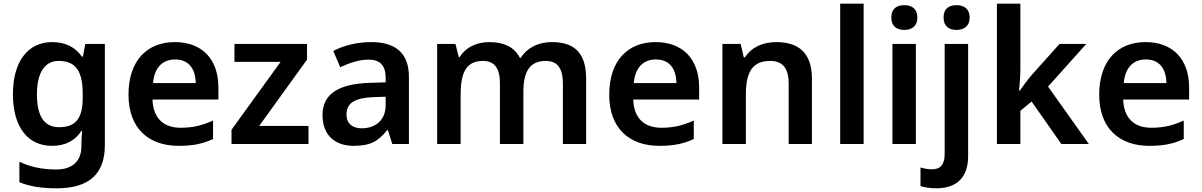

<svg xmlns="http://www.w3.org/2000/svg" viewBox="-20 -780 6509 1040"><path d="M263 -552C132 -552 50 -448 50 -270C50 -91 131 10 262 10C336 10 388 -20 421 -71H425C423 -53 421 -20 421 -3V13C421 92 372 138 286 138C205 138 142 123 85 96V207C141 230 205 240 287 240C465 240 548 160 548 6V-542H442L429 -473H424C389 -523 336 -552 263 -552ZM298 -450C390 -450 428 -395 428 -272V-250C428 -140 391 -91 300 -91C220 -91 180 -150 180 -269C180 -386 222 -450 298 -450Z M927 -552C777 -552 676 -452 676 -267C676 -82 788 10 947 10C1028 10 1080 -2 1134 -27V-127C1076 -101 1026 -88 958 -88C862 -88 809 -144 806 -241H1163V-306C1163 -461 1073 -552 927 -552ZM929 -458C1004 -458 1039 -405 1040 -330H809C816 -413 860 -458 929 -458Z M1651 0V-98H1384L1643 -457V-542H1250V-445H1500L1234 -77V0Z M1991 -552C1910 -552 1839 -532 1785 -504L1823 -416C1871 -438 1923 -457 1975 -457C2034 -457 2069 -431 2069 -357V-334L1978 -331C1810 -325 1727 -268 1727 -157C1727 -43 1799 10 1896 10C1987 10 2030 -16 2077 -75H2081L2105 0H2195V-364C2195 -490 2125 -552 1991 -552ZM2003 -254 2069 -256V-210C2069 -128 2012 -85 1939 -85C1891 -85 1857 -109 1857 -160C1857 -218 1894 -249 2003 -254Z M2969 -552C2899 -552 2837 -524 2801 -467H2796C2767 -523 2713 -552 2631 -552C2560 -552 2502 -523 2470 -471H2465L2447 -542H2348V0H2475V-264C2475 -384 2503 -450 2596 -450C2658 -450 2688 -411 2688 -328V0H2815V-282C2815 -390 2848 -450 2936 -450C2998 -450 3029 -412 3029 -328V0H3155V-353C3155 -493 3092 -552 2969 -552Z M3531 -552C3381 -552 3280 -452 3280 -267C3280 -82 3392 10 3551 10C3632 10 3684 -2 3738 -27V-127C3680 -101 3630 -88 3562 -88C3466 -88 3413 -144 3410 -241H3767V-306C3767 -461 3677 -552 3531 -552ZM3533 -458C3608 -458 3643 -405 3644 -330H3413C3420 -413 3464 -458 3533 -458Z M4184 -552C4112 -552 4050 -524 4015 -469H4009L3992 -542H3893V0H4020V-264C4020 -384 4051 -450 4152 -450C4221 -450 4252 -408 4252 -327V0H4378V-353C4378 -493 4307 -552 4184 -552Z M4658 0V-760H4531V0Z M4879 -752C4839 -752 4808 -735 4808 -685C4808 -636 4839 -618 4879 -618C4916 -618 4949 -636 4949 -685C4949 -735 4916 -752 4879 -752ZM4941 -542H4814V0H4941Z M5091 -685C5091 -636 5122 -618 5161 -618C5199 -618 5232 -636 5232 -685C5232 -735 5199 -752 5161 -752C5122 -752 5091 -735 5091 -685ZM5052 240C5175 240 5224 167 5224 67V-542H5097V53C5097 119 5067 137 5029 137C5004 137 4986 133 4966 127V228C4987 235 5020 240 5052 240Z M5507 -400V-760H5380V0H5507V-180L5568 -230L5729 0H5878L5657 -311L5864 -542H5719L5566 -371C5548 -350 5517 -308 5504 -289H5500C5503 -322 5507 -370 5507 -400Z M6185 -552C6035 -552 5934 -452 5934 -267C5934 -82 6046 10 6205 10C6286 10 6338 -2 6392 -27V-127C6334 -101 6284 -88 6216 -88C6120 -88 6067 -144 6064 -241H6421V-306C6421 -461 6331 -552 6185 -552ZM6187 -458C6262 -458 6297 -405 6298 -330H6067C6074 -413 6118 -458 6187 -458Z"/></svg>

Font: Noto Sans Myanmar UI SemiBold
Style: Regular
Weight: 600
Designer: Monotype Design Team
Foundry: Monotype Imaging Inc.
Version: Version 2.103